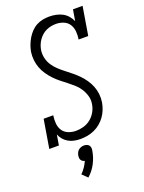

<svg xmlns="http://www.w3.org/2000/svg" viewBox="-179 -824 857 1146"><g transform="rotate(-20 250.0 -251.5)"><path d="M211 8Q191 8 171.5 4Q152 0 135.5 -9.5Q119 -19 106.5 -33.5Q94 -48 87 -66L76 0H15L45 -181H106Q102 -156 104 -130.5Q106 -105 118.5 -85.5Q131 -66 154 -56.5Q177 -47 202 -47Q227 -47 251.5 -54Q276 -61 296 -77Q316 -93 329 -115.5Q342 -138 346 -163Q351 -190 344 -215Q337 -240 323.5 -261.5Q310 -283 291.5 -299.5Q273 -316 253 -331.5Q233 -347 213.5 -362.5Q194 -378 177 -396Q160 -414 145.5 -435Q131 -456 122 -479.5Q113 -503 110 -529.5Q107 -556 111 -583Q115 -604 122.5 -624Q130 -644 141 -662.5Q152 -681 167.5 -697.5Q183 -714 202.5 -724.5Q222 -735 243 -739Q264 -743 284 -743Q306 -743 327.5 -738.5Q349 -734 367 -724.5Q385 -715 399 -699Q413 -683 421 -664L433 -735H494L464 -554H403Q407 -579 405 -604Q403 -629 390.5 -649Q378 -669 355 -678.5Q332 -688 307 -688Q292 -688 276 -685Q260 -682 245 -675Q230 -668 217.5 -657Q205 -646 195.5 -632.5Q186 -619 180 -604Q174 -589 171 -573Q167 -546 173 -520.5Q179 -495 193 -474Q207 -453 225.5 -436Q244 -419 263.5 -404Q283 -389 302.5 -373Q322 -357 339.5 -339Q357 -321 371 -300.5Q385 -280 394.5 -256.5Q404 -233 407 -206.5Q410 -180 406 -154Q402 -131 393.5 -109.5Q385 -88 371.5 -69Q358 -50 339.5 -34.5Q321 -19 299.5 -9.5Q278 0 256 4Q234 8 211 8ZM176 240 143 208Q158 193 170 175.5Q182 158 190 139Q183 138 177 134Q171 130 167.5 124Q164 118 163.5 110.5Q163 103 164 96Q166 87 170 78Q174 69 181.5 63Q189 57 198 54Q207 51 216 51Q225 51 233.5 54Q242 57 247 63Q252 69 253.5 78Q255 87 253 96Q247 136 227.5 174Q208 212 176 240Z"/></g></svg>

Font: Iosevka Curly Slab LtObl
Style: Regular
Weight: 300
Italic angle: -9°
Monospace: yes
Designer: Belleve Invis
Foundry: Belleve Invis
Version: Version 11.0.0; ttfautohint (v1.8.3)